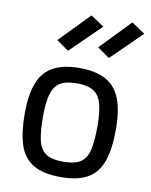

<svg xmlns="http://www.w3.org/2000/svg" viewBox="-86 -828 709 902"><g transform="rotate(10 268.0 -377.0)"><path d="M265 10Q181 10 133.5 -19Q86 -48 67 -106.5Q48 -165 48 -256Q48 -342 69 -398.5Q90 -455 138 -482.5Q186 -510 265 -510Q345 -510 393 -482.5Q441 -455 462 -398.5Q483 -342 483 -256Q483 -165 463.5 -106.5Q444 -48 397 -19Q350 10 265 10ZM265 -63Q321 -63 349 -82.5Q377 -102 386 -145Q395 -188 395 -256Q395 -323 383.5 -363Q372 -403 344 -420Q316 -437 265 -437Q215 -437 186.5 -420Q158 -403 146.5 -363Q135 -323 135 -256Q135 -188 144 -145Q153 -102 181 -82.5Q209 -63 265 -63ZM392 -580 334 -621 472 -764 536 -721ZM197 -580 139 -621 277 -763 341 -721Z"/></g></svg>

Font: Cairo Medium
Style: Regular
Weight: 500
Designer: Mohamed Gaber, Accademia di Belle Arti di Urbino
Foundry: Kief Type Foundry, Accademia di Belle Arti di Urbino
Version: Version 3.117